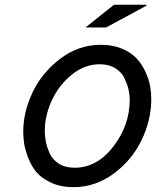

<svg xmlns="http://www.w3.org/2000/svg" viewBox="-20 -774 658 810"><path d="M78.1 -218.8Q78.1 -301.8 117.7 -384.8Q157.2 -467.8 234.4 -526.4Q311.5 -585 405.3 -585Q456.1 -585 495.1 -568.4Q534.2 -551.8 556.6 -527.3Q579.1 -502.9 593.8 -470.7Q608.4 -438.5 613.3 -410.6Q618.2 -382.8 618.2 -356.4Q618.2 -267.6 577.1 -182.6Q536.1 -97.7 459 -41Q381.8 15.6 290 15.6Q236.3 15.6 195.3 -3.4Q154.3 -22.5 132.8 -48.8Q111.3 -75.2 98.1 -110.4Q85 -145.5 81.5 -170.4Q78.1 -195.3 78.1 -218.8ZM168.9 -221.7Q168.9 -200.2 172.9 -178.7Q176.8 -157.2 188.5 -129.4Q200.2 -101.6 227.5 -84Q254.9 -66.4 294.9 -66.4Q389.6 -66.4 458.5 -156.2Q527.3 -246.1 527.3 -353.5Q527.3 -374 522.5 -395.5Q517.6 -417 505.4 -443.4Q493.2 -469.7 466.3 -486.3Q439.5 -502.9 400.4 -502.9Q336.9 -502.9 282.2 -458.5Q227.5 -414.1 198.2 -349.6Q168.9 -285.2 168.9 -221.7ZM597.7 -750 427.7 -658.2H340.8L460.9 -753.9H597.7Z"/></svg>

Font: Thabit-Bold-Oblique
Style: Bold Oblique
Weight: 700
Designer: Regenerated by Nadim Shaikli
Foundry: MAK Alagha
Version: 0.01